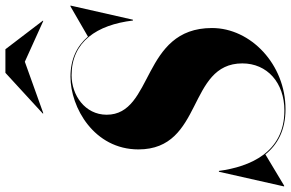

<svg xmlns="http://www.w3.org/2000/svg" viewBox="-222 -835 1050 692"><g transform="rotate(-90 303.0 -489.0)"><path d="M426.5 -924.5 573.5 -858 574.5 -859.5 471.5 -994.5H386.5L239.5 -859.5L241 -858ZM-20 10 92.5 -57.5C127.5 -14 179 15 255.5 15C416.5 15 548 -110 548 -250C548 -505 235.5 -459.5 235.5 -629.5C235.5 -708 306.5 -756 377.5 -756C499 -756 559.5 -664.5 575 -535H578L629 -760H626L517 -697C483.5 -736.5 436 -760 372.5 -760C261.5 -760 110.5 -675 110.5 -515C110.5 -280 420.5 -340 420.5 -140.5C420.5 -51.5 351.5 11 250.5 11C99.5 11 48 -113.5 33 -225H30L-23 10Z"/></g></svg>

Font: Bodoni* 72pt
Style: Bold Italic
Weight: 700
Italic angle: -13°
Version: Version 2.3